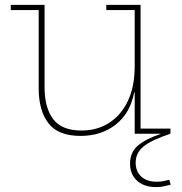

<svg xmlns="http://www.w3.org/2000/svg" viewBox="-20 -546 745 784"><path d="M530 -505H414V-526H554V-21H676V0H530ZM162 -526V-189Q162 -106.5 197 -59.8Q232 -13 313 -13Q376.5 -13 425.5 -44.2Q474.5 -75.5 502.2 -134Q530 -192.5 530 -275L539 -169H528Q511.5 -83 452.2 -37Q393 9 309 9Q217.5 9 177.8 -42.8Q138 -94.5 138 -185V-505H24V-526ZM671 188 677 208Q664.5 211.5 649.5 214.8Q634.5 218 617 218Q585 218 561.2 206.5Q537.5 195 524.2 173.5Q511 152 511 122Q511 76 543.2 48.5Q575.5 21 636 1V-9L676 0Q599 25.5 566.5 51.8Q534 78 534 118Q534 154 556.8 175Q579.5 196 620 196Q634.5 196 647.2 193.5Q660 191 671 188Z"/></svg>

Font: Hepta Slab ExtraLight ExtraLight
Style: Regular
Weight: 250
Version: Version 1.102